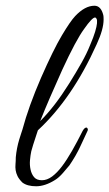

<svg xmlns="http://www.w3.org/2000/svg" viewBox="-20 -647 381 669"><path d="M126 -19Q144 -19 161.5 -32Q179 -45 196 -67.5Q213 -90 231 -121.5Q249 -153 268 -191Q276 -205 283 -202Q288 -197 285 -191L272 -163L258 -133Q256 -129 252 -121Q248 -113 242.5 -103.5Q237 -94 231.5 -85.5Q226 -77 222 -71Q214 -61 199.5 -44.5Q185 -28 172 -20Q137 2 106 2Q75 2 58 -11Q46 -23 41 -33.5Q36 -44 34.5 -54Q33 -64 34 -75Q35 -86 35 -99Q38 -131 47 -161Q52 -176 54.5 -184.5Q57 -193 58 -195Q80 -277 123 -376Q166 -474 195.5 -523.5Q225 -573 242 -591Q276 -627 309 -627Q332 -627 340 -594Q341 -590 341 -579Q341 -545 317 -493Q232 -304 112 -193Q111 -189 103 -165.5Q95 -142 89 -120Q86 -106 84.5 -89Q83 -72 86.5 -56Q90 -40 99 -29.5Q108 -19 126 -19ZM311 -586Q301 -586 273 -546Q245 -508 197 -404Q174 -353 154.5 -308Q135 -263 120 -225Q146 -251 171 -283.5Q196 -316 221 -356Q246 -396 264.5 -429Q283 -462 294 -490Q306 -518 311.5 -536.5Q317 -555 318 -566Q319 -577 316.5 -581.5Q314 -586 311 -586Z"/></svg>

Font: #9Slide05 Great Vibes
Style: Regular
Weight: 400
Designer: Robert E. Leuschke
Foundry: Robert E. Leuschke
Version: Version 1.001